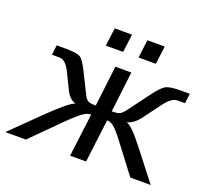

<svg xmlns="http://www.w3.org/2000/svg" viewBox="-115 -799 1012 938"><g transform="rotate(20 391.5 -329.5)"><path d="M371 -273C349 -273 335 -275 329 -280C322 -284 315 -294 307 -310L255 -415C239 -446 226 -466 214 -473C201 -480 177 -484 141 -484H91L85 -433H124C146 -433 165 -415 182 -380L220 -302C234 -272 252 -254 275 -248C256 -243 216 -211 153 -150L0 0H107L257 -150C290 -182 313 -202 327 -211C341 -220 353 -224 365 -224L337 0H420L448 -224C459 -224 470 -220 482 -211C494 -202 512 -182 536 -150L650 0H756L639 -150C592 -211 560 -243 541 -248C566 -254 589 -272 610 -302L668 -380C693 -415 716 -433 738 -433H777L783 -484H734C698 -484 673 -480 660 -473C646 -466 627 -446 604 -415L526 -310C514 -294 504 -284 497 -280C489 -275 475 -273 454 -273L479 -484H396ZM407 -565 419 -659H329L317 -565ZM577 -565 589 -659H499L487 -565Z"/></g></svg>

Font: Gamestation Text
Style: Italic
Weight: 400
Designer: Jonas Hecksher
Foundry: Jonas Hecksher, Playtypeª, e-types AS
Version: Version 1.003